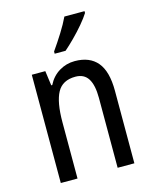

<svg xmlns="http://www.w3.org/2000/svg" viewBox="-115 -843 735 920"><g transform="rotate(-15 252.5 -383.0)"><path d="M286 -547Q360 -547 398 -501.5Q436 -456 436 -360V0H353V-347Q353 -410 333 -442Q313 -474 270 -474Q206 -474 180 -426.5Q154 -379 154 -279V0H71V-537H138L148 -464H153Q173 -504 208.5 -525.5Q244 -547 286 -547ZM394 -757Q381 -736 357 -707.5Q333 -679 305.5 -651.5Q278 -624 257 -606H203V-617Q229 -654 253.5 -693Q278 -732 294 -766H394Z"/></g></svg>

Font: Noto Sans Tamil Condensed
Style: Regular
Weight: 400
Width: 3
Designer: Jelle Bosma - Monotype Design Team
Foundry: Monotype Imaging Inc.
Version: Version 2.004; ttfautohint (v1.8.4.7-5d5b)